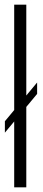

<svg xmlns="http://www.w3.org/2000/svg" viewBox="-20 -805 185 825"><path d="M1 -235 139.5 -401.5V-450.5L1 -284ZM41 0H93V-785H41Z"/></svg>

Font: Anybody ExtraCondensed Light
Style: Regular
Weight: 300
Width: 2
Version: Version 1.113;gftools[0.9.25]